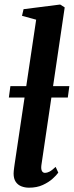

<svg xmlns="http://www.w3.org/2000/svg" viewBox="-20 -838 334 868"><path d="M167 -90.5Q165 -73.5 169.5 -65Q174 -56.5 183.5 -56.5Q192.5 -56.5 203.5 -62Q214.5 -67.5 231.5 -83.5L243.5 -57.5Q235 -45.5 217.5 -29.8Q200 -14 173.5 -1.8Q147 10.5 111 10.5Q92.5 10.5 76.5 4.2Q60.5 -2 51 -16.2Q41.5 -30.5 41.5 -53.5Q41.5 -58 42.2 -65.2Q43 -72.5 44 -80.5Q45 -88.5 46 -95L143.5 -749L79.5 -766.5L86.5 -796.5L252 -817.5L272.5 -804.5ZM293.5 -448.5 286.5 -397H20L27 -448.5Z"/></svg>

Font: Merriweather 60pt SemiBold
Style: Italic
Weight: 600
Italic angle: -7.8°
Version: Version 2.101